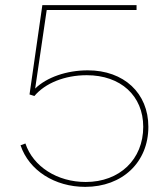

<svg xmlns="http://www.w3.org/2000/svg" viewBox="-20 -720 648 748"><path d="M312 8C457 8 558 -88 558 -226C558 -357 463 -446 322 -446C240 -446 162 -419 117 -375L162 -681H512V-700H145L95 -352L114 -346C156 -396 232 -427 318 -427C450 -427 538 -347 538 -226C538 -99 446 -11 314 -11C203 -11 109 -71 79 -161L60 -154C93 -56 193 8 312 8Z"/></svg>

Font: Fixel Display Thin
Style: Regular
Weight: 100
Designer: AlfaBravo + MacPaw
Foundry: Kyrylo Tkachov, Marchela Mozhyna, Serhii Makarenko, Maria Weinstein, Zakhar Kryvoshyya
Version: Version 1.211